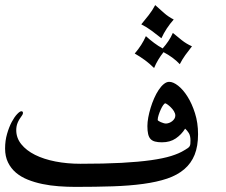

<svg xmlns="http://www.w3.org/2000/svg" viewBox="-20 -771 887 755"><path d="M758.8 -243.2Q758.8 -196.3 745.4 -162.6Q731.9 -128.9 704.8 -105.7Q677.7 -82.5 637.5 -68.8Q597.2 -55.2 543.5 -47.9Q489.7 -40.5 423.1 -38.3Q356.4 -36.1 276.4 -36.1Q244.1 -36.1 210.9 -38.6Q177.7 -41 147 -47.4Q116.2 -53.7 89.4 -64.5Q62.5 -75.2 42.7 -92Q22.9 -108.9 11.5 -132.3Q0 -155.8 0 -187Q0 -217.8 7.8 -244.6Q15.6 -271.5 26.1 -291.3Q36.6 -311 47.4 -322.3Q58.1 -333.5 64 -333.5Q70.3 -333.5 70.3 -326.7Q70.3 -322.8 67.4 -318.4Q54.7 -301.3 49.3 -288.1Q43.9 -274.9 43.9 -259.3Q43.9 -228.5 63.7 -203.9Q83.5 -179.2 117.7 -162.1Q151.9 -145 198 -136Q244.1 -127 296.4 -127Q389.6 -127 457.5 -130.6Q525.4 -134.3 573.7 -141.1Q622.1 -147.9 653.3 -157.7Q684.6 -167.5 704.1 -179.7Q713.4 -185.1 718.3 -188.5Q723.1 -191.9 725.6 -195.8Q728 -199.7 728.5 -205.1Q729 -210.4 729 -218.8Q729 -237.3 722.4 -247.8Q715.8 -258.3 708 -265.1Q693.4 -241.7 671.1 -226.6Q648.9 -211.4 616.7 -211.4Q600.6 -211.4 589.6 -214.4Q578.6 -217.3 572 -224.4Q565.4 -231.4 562.5 -243.9Q559.6 -256.3 559.6 -275.4Q559.6 -290.5 563 -309.1Q566.4 -327.6 572.3 -346.9Q578.1 -366.2 586.2 -384.5Q594.2 -402.8 603.8 -417.2Q613.3 -431.6 624 -440.4Q634.8 -449.2 645.5 -449.2Q661.1 -449.2 680.7 -433.8Q700.2 -418.5 717.5 -390.9Q734.9 -363.3 746.8 -325.7Q758.8 -288.1 758.8 -243.2ZM585.9 -503.4Q568.8 -520.5 550.3 -534.2Q531.7 -547.9 509.8 -560.5Q538.1 -593.3 553.7 -628.9Q569.3 -614.7 585.9 -602.3Q602.5 -589.8 619.6 -580.6Q631.8 -594.2 642.1 -609.4Q652.3 -624.5 659.7 -641.6Q676.8 -627.4 694.8 -613Q712.9 -598.6 734.9 -588.9Q721.2 -571.8 708.7 -554.4Q696.3 -537.1 687 -518.6Q674.3 -532.2 658 -544.2Q641.6 -556.2 623 -565.9Q611.8 -551.8 602.3 -536.1Q592.8 -520.5 585.9 -503.4ZM614.7 -620.6Q596.2 -635.3 576.9 -649.7Q557.6 -664.1 535.6 -675.3Q549.8 -692.4 564.7 -711.4Q579.6 -730.5 590.3 -751Q607.4 -735.4 625 -720Q642.6 -704.6 663.1 -694.3Q632.8 -660.2 614.7 -620.6ZM669.4 -316.4Q669.4 -324.7 664.1 -333.5Q658.7 -342.3 651.6 -349.1Q644.5 -356 638.2 -360.4Q631.8 -364.7 629.9 -364.7Q627 -364.7 621.8 -357.7Q616.7 -350.6 612.1 -340.3Q607.4 -330.1 603.8 -318.8Q600.1 -307.6 600.1 -299.3Q600.1 -297.9 603.5 -295.4Q606.9 -293 612.1 -290.8Q617.2 -288.6 622.8 -286.9Q628.4 -285.2 632.3 -285.2Q638.2 -285.2 644.8 -287.6Q651.4 -290 657 -294.4Q662.6 -298.8 666 -304.4Q669.4 -310.1 669.4 -316.4Z"/></svg>

Font: XB Niloofar
Style: Regular
Weight: 400
Designer: Behnam
Foundry: Irmug
Version: Version 7.201 2008